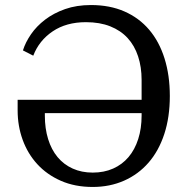

<svg xmlns="http://www.w3.org/2000/svg" viewBox="-20 -730 744 762"><path d="M348 12Q277 12 221.5 -12.5Q166 -37 128 -78.5Q90 -120 70 -175Q50 -230 50 -292V-334H542V-413Q542 -464 528 -506.5Q514 -549 486.5 -579Q459 -609 417.5 -625.5Q376 -642 321 -642Q243 -642 189 -605.5Q135 -569 112 -509L71 -530Q81 -562 103 -594Q125 -626 159 -652Q193 -678 238.5 -694Q284 -710 341 -710Q416 -710 474 -684.5Q532 -659 572 -612Q612 -565 633 -498Q654 -431 654 -349Q654 -265 632 -198Q610 -131 569.5 -84.5Q529 -38 472.5 -13Q416 12 348 12ZM348 -45Q393 -45 429 -61Q465 -77 490 -106.5Q515 -136 528.5 -178Q542 -220 542 -271V-281H158V-271Q158 -220 171 -178Q184 -136 208.5 -106.5Q233 -77 268.5 -61Q304 -45 348 -45Z"/></svg>

Font: IBM Plex Serif Text
Style: Regular
Weight: 450
Designer: Mike Abbink, Paul van der Laan, Pieter van Rosmalen
Foundry: Bold Monday
Version: Version 3.001